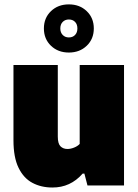

<svg xmlns="http://www.w3.org/2000/svg" viewBox="-20 -847 630 877"><path d="M219 9.5Q168 9.5 128 -11.8Q88 -33 64.8 -80.5Q41.5 -128 41.5 -206.5V-550H244V-223Q244 -191 256.2 -178.8Q268.5 -166.5 288 -166.5Q302.5 -166.5 318.2 -172.8Q334 -179 344 -189.5V-550H546.5V0H379.5L365.5 -54H357.5Q301.5 10 219 9.5ZM294.5 -607Q245 -607 212.8 -638Q180.5 -669 180.5 -717Q180.5 -765 212.8 -796Q245 -827 294.5 -827Q344 -827 376.2 -796Q408.5 -765 408.5 -717Q408.5 -669 376.2 -638Q344 -607 294.5 -607ZM294.5 -676Q312 -676 322.8 -687.2Q333.5 -698.5 333.5 -717Q333.5 -736 322.8 -747Q312 -758 294.5 -758Q277.5 -758 266.5 -747Q255.5 -736 255.5 -717Q255.5 -698.5 266.5 -687.2Q277.5 -676 294.5 -676Z"/></svg>

Font: Encode Sans Semi Condensed Black
Style: Regular
Weight: 900
Width: 4
Designer: Multiple Designers
Foundry: Impallari Type
Version: Version 3.000; ttfautohint (v1.8.3) -l 8 -r 50 -G 200 -x 14 